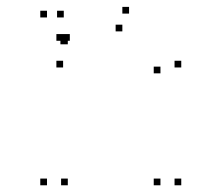

<svg xmlns="http://www.w3.org/2000/svg" viewBox="-20 -542 660 572"><path d="M180 -410V-430H160V-410ZM170 -490V-510H150V-490ZM120 -490V-510H100V-490ZM120 10V-10H100V10ZM182 10V-10H162V10ZM182 -410V-430H162V-410ZM520 -341V-361H500V-341ZM364.5 -501.5V-521.5H344.5V-501.5ZM188 -420.5V-440.5H168V-420.5ZM168 -420.5V-440.5H148V-420.5ZM168 -341V-361H148V-341ZM344.5 -448.5V-468.5H324.5V-448.5ZM458 -323.5V-343.5H438V-323.5ZM458 10V-10H438V10ZM520 10V-10H500V10Z"/></svg>

Font: Monaspace Neon Dots Var
Style: Regular
Weight: 400
Designer: Riley Cran and the Lettermatic Team
Version: Version 1.100 (Monaspace Neon Dots)